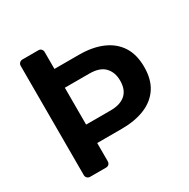

<svg xmlns="http://www.w3.org/2000/svg" viewBox="-158 -846 978 992"><g transform="rotate(-30 331.0 -350.0)"><path d="M102 0Q92 0 85 -7Q78 -14 78 -24V-676Q78 -686 85 -693Q92 -700 102 -700H197Q208 -700 214.5 -693Q221 -686 221 -676V-575H368Q447 -575 505.5 -550Q564 -525 596 -476Q628 -427 628 -352Q628 -278 596 -229.5Q564 -181 505.5 -157Q447 -133 368 -133H221V-24Q221 -14 214.5 -7Q208 0 197 0ZM219 -244H365Q423 -244 454 -271.5Q485 -299 485 -353Q485 -403 456 -433.5Q427 -464 365 -464H219Z"/></g></svg>

Font: Rubik Light Medium
Style: Regular
Weight: 500
Version: Version 2.104